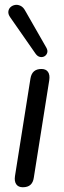

<svg xmlns="http://www.w3.org/2000/svg" viewBox="-20 -785 272 812"><path d="M76.4 6.9Q57.5 6.9 48.7 -5.7Q40 -18.3 43.4 -40.6L108.8 -453Q112.2 -473.4 123.8 -483.4Q135.5 -493.3 155.3 -493.3Q174.3 -493.3 183 -480.9Q191.7 -468.5 188.3 -445.7L122.9 -33.3Q120.1 -13.5 108.7 -3.3Q97.3 6.9 76.4 6.9ZM130.2 -558.2 23.8 -710.9Q14 -724.5 15.3 -736Q16.5 -747.5 24.5 -754.8Q32.6 -762.1 43.8 -764.1Q55 -766 66.8 -760.4Q78.5 -754.8 86.3 -740.2L175.9 -583.6Q182.8 -571.4 179.6 -561.6Q176.5 -551.8 168 -546.9Q159.5 -542.1 149 -544.3Q138.5 -546.5 130.2 -558.2Z"/></svg>

Font: Nunito ExtraLight
Style: Italic
Weight: 200
Italic angle: -9°
Designer: Vernon Adams
Foundry: Vernon Adams
Version: Version 3.602